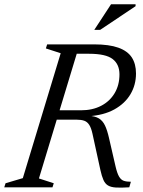

<svg xmlns="http://www.w3.org/2000/svg" viewBox="-37 -878 668 900"><path d="M342.5 -361Q396.5 -361 437 -382Q477.5 -403 500.2 -441Q523 -479 523 -529.5Q523 -576.5 491 -601.2Q459 -626 380 -626H256.5L272.5 -670H404.5Q474.5 -670 517.8 -654.5Q561 -639 580.8 -608.8Q600.5 -578.5 600.5 -533.5Q600.5 -480 574.5 -436.2Q548.5 -392.5 498.8 -365Q449 -337.5 376.5 -333V-335.5Q408.5 -334 426.8 -322.8Q445 -311.5 455.5 -289Q466 -266.5 474 -231L504.5 -98.5Q512 -66 521 -50.5Q530 -35 543.2 -30.5Q556.5 -26 576.5 -26L569 0Q530 2.5 506.2 1Q482.5 -0.5 469 -8.8Q455.5 -17 447.8 -34.5Q440 -52 433.5 -81.5L396.5 -251Q390.5 -278.5 381.2 -292.8Q372 -307 358 -312Q344 -317 323 -317H164L177 -361ZM145.5 -41.5 215 -19 209 0H-17L-11 -19L70 -43L247.5 -628.5L178 -651L184 -670H336ZM405 -738 483.5 -858H598.5V-849L432.5 -738Z"/></svg>

Font: Newsreader Text
Style: Italic
Weight: 400
Italic angle: -17°
Designer: Hugues Gentile
Foundry: Production Type
Version: Version 1.001